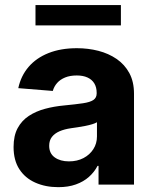

<svg xmlns="http://www.w3.org/2000/svg" viewBox="-20 -748 624 778"><path d="M216.2 10.4Q164.2 10.4 123 -8Q81.8 -26.3 58.4 -62.4Q35 -98.5 35 -152.3Q35 -198 51.5 -228.7Q68 -259.4 96.8 -278.3Q125.6 -297.2 162.4 -307.1Q199.1 -317 239.8 -320.7Q287.3 -325.3 316.3 -329.6Q345.2 -333.9 358.4 -342.9Q371.7 -352 371.7 -369.3V-371.7Q371.7 -394.2 362.2 -410Q352.7 -425.7 334.7 -433.9Q316.7 -442.2 291 -442.2Q263.9 -442.2 244 -434.1Q224.1 -426 211.6 -411.9Q199.1 -397.8 193.9 -379.5L54.1 -390.8Q64.7 -440.6 95.9 -477Q127.1 -513.3 176.7 -533Q226.3 -552.7 291.6 -552.7Q337 -552.7 378.5 -542.1Q420 -531.4 452.6 -509.1Q485.3 -486.7 504.2 -451.7Q523 -416.7 523 -368.2V0H379.3V-76H375.4Q362.1 -50.5 340.2 -31.1Q318.3 -11.7 287.5 -0.7Q256.7 10.4 216.2 10.4ZM259.4 -94.1Q292.8 -94.1 318.3 -107.5Q343.8 -120.9 358.3 -143.7Q372.9 -166.5 372.9 -194.9V-252.7Q366 -248.4 353.6 -244.6Q341.2 -240.8 325.9 -237.8Q310.6 -234.8 295.6 -232.5Q280.5 -230.3 268.2 -228.5Q241.3 -224.7 221.3 -216.1Q201.4 -207.4 190.3 -193.1Q179.3 -178.8 179.3 -157.4Q179.3 -126.3 201.8 -110.2Q224.3 -94.1 259.4 -94.1ZM469.9 -727.5V-645.1H123.8V-727.5Z"/></svg>

Font: Inter V
Style: 
Weight: 400
Designer: Rasmus Andersson
Foundry: rsms
Version: Version 4.000;git-a3f224843